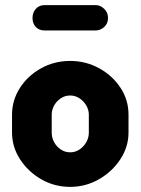

<svg xmlns="http://www.w3.org/2000/svg" viewBox="-20 -720 549 750"><path d="M254 10Q193 10 141.5 -19.5Q90 -49 58.5 -97.5Q27 -146 27 -202V-272Q27 -328 57.5 -376Q88 -424 140 -453Q192 -482 254 -482Q315 -482 367 -453.5Q419 -425 450.5 -377.5Q482 -330 482 -272V-202Q482 -147 450.5 -98.5Q419 -50 367 -20Q315 10 254 10ZM254 -125Q274 -125 290.5 -136Q307 -147 317 -164.5Q327 -182 327 -202V-272Q327 -291 317 -308Q307 -325 290.5 -336Q274 -347 254 -347Q234 -347 217.5 -336Q201 -325 191.5 -308Q182 -291 182 -272V-202Q182 -182 191.5 -164.5Q201 -147 217.5 -136Q234 -125 254 -125ZM154 -601Q133 -601 120 -614.5Q107 -628 107 -650Q107 -671 120 -685.5Q133 -700 154 -700H354Q372 -700 387 -685.5Q402 -671 402 -650Q402 -628 387 -614.5Q372 -601 354 -601Z"/></svg>

Font: Dosis ExtraLight ExtraBold
Style: Regular
Weight: 800
Version: Version 3.001; ttfautohint (v1.8.2)